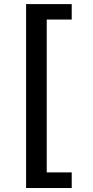

<svg xmlns="http://www.w3.org/2000/svg" viewBox="-20 -797 454 941"><path d="M107.9 124.5V-776.9H331.5V-701.2H209V47.9H331.5V124.5Z"/></svg>

Font: Comme Medium
Style: Regular
Weight: 500
Version: Version 1.000;gftools[0.9.27]